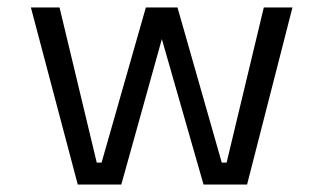

<svg xmlns="http://www.w3.org/2000/svg" viewBox="-20 -496 873 516"><path d="M372 -476H457L576 -59H589L689 -476H766L644 0H527L415 -391L306 0H189L63 -476H140L240 -59H253Z"/></svg>

Font: Biancoenero Regular
Style: Regular
Weight: 400
Designer: Riccardo Lorusso, Umberto Mischi
Foundry: Biancoenero Edizioni
Version: Version 0.000